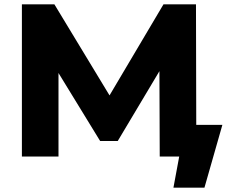

<svg xmlns="http://www.w3.org/2000/svg" viewBox="-20 -720 1057 883"><path d="M80.7 -700H230.2L523.6 -215.4H444.7L731.8 -700H881.3L882.9 0H714.6L713 -442.7H743L521.4 -71.4H440.6L213.2 -442.7H249V0H80.7ZM811.8 -41.2 875.9 0H720.9V-145.7H1002.7L920.2 143.2H777.6Z"/></svg>

Font: iiserrat Thin
Style: Regular
Weight: 100
Designer: Akira Ohta
Foundry: Akira Ohta
Version: Version 1.200;Glyphs 3.3.1 (3343)